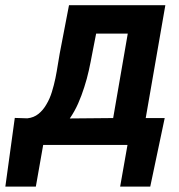

<svg xmlns="http://www.w3.org/2000/svg" viewBox="-71 -548 678 726"><path d="M32.2 -100.6 -15.1 -102.1 -50.8 157.7H64.5L92.3 0H411.1L383.3 157.7H497.1L551.8 -101.6H480L554.2 -528.3H189.9L154.8 -345.7Q151.4 -327.6 147.7 -303.5Q144 -279.3 138.7 -252.9Q133.3 -226.6 125.2 -200.4Q117.2 -174.3 104.5 -153.3Q92.3 -131.8 74.5 -117.4Q56.6 -103 32.2 -100.6ZM277.8 -345.7 292.5 -420.9H412.1L356.9 -101.6L192.9 -100.1Q211.4 -127 224.6 -157Q237.8 -187 247.6 -218.3Q257.8 -249.5 264.9 -281.7Q272 -314 277.8 -345.7Z"/></svg>

Font: Roboto Mono SemiBold
Style: Italic
Weight: 600
Italic angle: -10°
Monospace: yes
Designer: Google
Version: Version 3.000